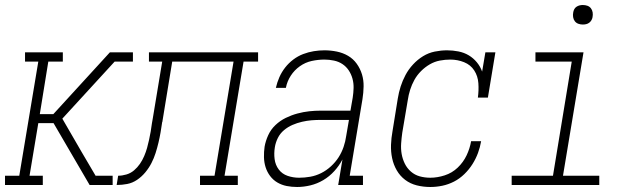

<svg xmlns="http://www.w3.org/2000/svg" viewBox="-22 -739 2542 767"><path d="M-2 0V-37H55L131 -493H78V-530H229V-493H171L137 -283H191L417 -530H457L454 -514L457 -530H509V-493H436L227 -265L304 -132L371 -18L360 -37H428V0H369L372 -16L369 0H336L192 -247H131L96 -37H149V0Z M444 0 450 -37Q466 -37 483 -42Q500 -47 513.5 -58.5Q527 -70 537 -84.5Q547 -99 554 -115.5Q561 -132 565.5 -148Q570 -164 573.5 -180.5Q577 -197 580 -213.5Q583 -230 585 -247Q586 -251 586.5 -255.5Q587 -260 588 -264L626 -493H573V-530H1009V-493H951L875 -37H928V0H777V-37H835L911 -493H666L627 -255Q627 -254 627 -254Q627 -254 627 -253L626 -252Q623 -231 619.5 -210.5Q616 -190 611 -169Q606 -148 599.5 -127.5Q593 -107 583 -87.5Q573 -68 558.5 -50.5Q544 -33 525.5 -20.5Q507 -8 486 -4Q465 0 444 0Z M1165 8Q1143 8 1123 4Q1103 0 1086 -10Q1069 -20 1057 -36Q1045 -52 1039 -71Q1033 -90 1032.5 -111Q1032 -132 1035 -153Q1039 -176 1049.5 -199Q1060 -222 1078.5 -239.5Q1097 -257 1119.5 -268Q1142 -279 1166 -285.5Q1190 -292 1213.5 -294.5Q1237 -297 1260 -297H1378L1387 -349Q1390 -368 1390.5 -387.5Q1391 -407 1386 -425Q1381 -443 1371 -458Q1361 -473 1346 -483Q1331 -493 1312 -497Q1293 -501 1274 -501Q1249 -501 1223.5 -495.5Q1198 -490 1176 -474.5Q1154 -459 1139.5 -436.5Q1125 -414 1120 -388H1080Q1085 -410 1094 -430.5Q1103 -451 1117 -469Q1131 -487 1149.5 -501Q1168 -515 1189 -523Q1210 -531 1231.5 -534.5Q1253 -538 1274 -538Q1299 -538 1323.5 -533Q1348 -528 1368.5 -516Q1389 -504 1403 -484.5Q1417 -465 1424 -442Q1431 -419 1430.5 -393.5Q1430 -368 1426 -343L1375 -37H1428V0H1329L1346 -102Q1333 -77 1313.5 -55.5Q1294 -34 1269.5 -19.5Q1245 -5 1218 1.5Q1191 8 1165 8ZM1173 -29Q1195 -29 1217.5 -33Q1240 -37 1261 -47.5Q1282 -58 1300 -74.5Q1318 -91 1330.5 -110.5Q1343 -130 1350.5 -152Q1358 -174 1361 -196L1372 -260H1260Q1241 -260 1222.5 -258.5Q1204 -257 1184.5 -252.5Q1165 -248 1146.5 -240Q1128 -232 1112.5 -219Q1097 -206 1088 -188Q1079 -170 1076 -151Q1072 -127 1075 -103.5Q1078 -80 1091.5 -62Q1105 -44 1127 -36.5Q1149 -29 1173 -29Z M1697 8Q1669 8 1643 1.5Q1617 -5 1596.5 -20.5Q1576 -36 1563 -58.5Q1550 -81 1544.5 -107Q1539 -133 1540 -160.5Q1541 -188 1546 -215L1567 -345Q1571 -370 1578.5 -393.5Q1586 -417 1598 -439.5Q1610 -462 1628 -481.5Q1646 -501 1668 -514.5Q1690 -528 1715 -533Q1740 -538 1764 -538Q1787 -538 1809.5 -533.5Q1832 -529 1850.5 -518Q1869 -507 1883 -490Q1897 -473 1904 -453L1917 -530H1957L1927 -349H1887Q1891 -378 1889 -406.5Q1887 -435 1872.5 -457.5Q1858 -480 1832 -490.5Q1806 -501 1777 -501Q1756 -501 1735 -497Q1714 -493 1695 -482Q1676 -471 1660 -455Q1644 -439 1633.5 -420Q1623 -401 1616.5 -380.5Q1610 -360 1607 -339L1585 -209Q1582 -188 1580.5 -166Q1579 -144 1582.5 -124Q1586 -104 1595 -85.5Q1604 -67 1619.5 -53.5Q1635 -40 1655 -34.5Q1675 -29 1697 -29Q1725 -29 1754.5 -38.5Q1784 -48 1806.5 -69.5Q1829 -91 1842 -118.5Q1855 -146 1860 -175H1900Q1896 -151 1887.5 -128Q1879 -105 1865.5 -83.5Q1852 -62 1833 -43.5Q1814 -25 1791.5 -13.5Q1769 -2 1745 3Q1721 8 1697 8Z M2022 0V-37H2187L2262 -493H2117V-530H2309L2227 -37H2372V0ZM2306 -641Q2297 -641 2288.5 -644Q2280 -647 2274.5 -654Q2269 -661 2267.5 -670.5Q2266 -680 2268 -690Q2269 -696 2272 -702Q2275 -708 2281 -712Q2287 -716 2293.5 -717.5Q2300 -719 2306 -719Q2316 -719 2324.5 -716Q2333 -713 2338.5 -706Q2344 -699 2345.5 -689.5Q2347 -680 2345 -670Q2344 -664 2340.5 -658Q2337 -652 2331.5 -648Q2326 -644 2319.5 -642.5Q2313 -641 2306 -641Z"/></svg>

Font: Iosevka Slab XLtObl
Style: Regular
Weight: 200
Italic angle: -9°
Monospace: yes
Designer: Belleve Invis
Foundry: Belleve Invis
Version: Version 11.1.1; ttfautohint (v1.8.3)